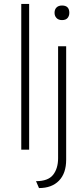

<svg xmlns="http://www.w3.org/2000/svg" viewBox="-20 -760 419 975"><path d="M88 0V-740H128V0ZM295 -658Q277 -658 267 -668.5Q257 -679 257 -695Q257 -712 267 -722Q277 -732 295 -732Q332 -732 332 -695Q332 -679 323 -668.5Q314 -658 295 -658ZM178 195 163 160Q224 160 249.5 128Q275 96 275 43V-525H316V51Q316 120 279.5 157.5Q243 195 178 195Z"/></svg>

Font: Readex Pro Light
Style: Regular
Weight: 300
Designer: Bonnie Shaver-Troup, Thomas Jockin
Foundry: Lexend
Version: Version 1.200; ttfautohint (v1.8.3)